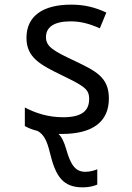

<svg xmlns="http://www.w3.org/2000/svg" viewBox="-20 -567 570 827"><path d="M246 10C380 10 449 -43 449 -143C449 -234 393 -261 303 -304C212 -347 178 -365 178 -407C178 -451 214 -475 284 -475C323 -475 361 -467 410 -445L438 -513C386 -537 341 -547 286 -547C165 -547 94 -498 94 -404C94 -319 154 -288 244 -244C343 -196 364 -183 364 -141C364 -93 337 -62 252 -62C185 -62 131 -81 87 -104V-24C103 -15 121 -8 142 -3C168 12 182 37 195 91C220 195 252 240 337 240C364 240 386 234 399 228V162C388 167 368 173 348 173C306 173 285 146 265 75C256 45 247 24 232 10C237 10 241 10 246 10Z"/></svg>

Font: Noto Sans Mono Condensed
Style: Regular
Weight: 400
Width: 3
Designer: Monotype Design Team
Foundry: Monotype Imaging Inc.
Version: Version 2.014